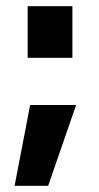

<svg xmlns="http://www.w3.org/2000/svg" viewBox="-20 -475 319 618"><path d="M27 123H135L225 -137H77ZM213 -289V-455H69V-289Z"/></svg>

Font: Sunflower
Style: Bold
Weight: 700
Designer: JIKJI
Foundry: JIKJI
Version: Version 1.00